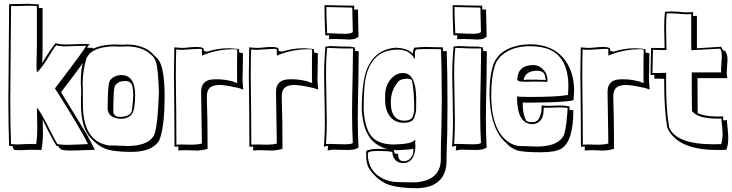

<svg xmlns="http://www.w3.org/2000/svg" viewBox="-20 -758 3851 1010"><path d="M204 -715V-487Q204 -478 203 -456Q202 -435 202 -426Q208 -436 220 -456Q250 -504 272 -531Q294 -524 327 -524Q341 -524 370 -525Q400 -527 416 -527Q438 -527 451 -526Q449 -522 444 -516Q440 -510 438 -507Q459 -507 471 -506Q421 -429 316 -293Q307 -282 301 -273Q415 -88 435 -54Q459 -10 479 30Q462 30 423 32Q378 34 356 34Q312 34 302 28Q292 22 286 11Q278 9 277 9Q252 -30 213 -111Q209 -121 205 -128Q205 -119 205 -99Q206 -79 206 -69Q206 -9 198 31Q182 30 153 30H136H137Q105 32 87 32Q60 32 55 30Q47 23 47 11Q41 11 28 9Q24 -97 24 -232Q24 -314 26 -479Q28 -649 28 -736Q43 -736 76 -737Q113 -738 131 -738Q140 -738 163 -736Q177 -735 184 -735V-716Q188 -716 194 -716Q201 -715 204 -715ZM174 -507V-726Q156 -728 144 -728Q139 -728 127 -728Q114 -727 108 -727L38 -726Q38 -642 36 -478Q34 -314 34 -231Q34 -105 38 0Q60 2 71 2Q86 2 115 0Q141 -1 152 -1Q156 -1 162 0Q168 0 170 0Q176 -33 176 -88Q176 -109 175 -150Q174 -181 174 -193Q200 -160 246 -67Q267 -25 282 0Q300 4 333 4Q354 4 398 2Q431 0 443 0Q405 -77 297 -249Q280 -275 269 -293Q288 -318 326 -368Q402 -467 434 -517H420Q407 -517 377 -516Q343 -514 326 -514Q290 -514 276 -520Q261 -503 223 -439Q197 -398 174 -377Q172 -400 172 -415Q172 -429 173 -460Q174 -493 174 -507Z M426 -458 427 -460Q452 -513 555 -523Q571 -524 587 -524Q596 -523 624 -523Q627 -523 634 -523Q644 -524 648 -524Q733 -523 782 -477H781L801 -457L800 -458Q846 -426 846 -252Q846 -109 824 -37Q818 -18 812 -11Q773 41 671 41Q575 41 533 24Q497 9 468 -21L459 -30Q406 -82 406 -211V-247Q406 -253 407 -265Q407 -276 407 -281Q407 -289 406 -305Q405 -318 405 -324Q405 -391 415 -423Q418 -433 422 -442H421Q421 -445 422.5 -450Q424 -455 426 -458L427 -462V-461Q427 -460 426 -458ZM436 -456Q415 -383 415 -325Q415 -319 415 -306Q416 -290 416 -283V-209Q416 -34 526 1Q539 5 552 7Q567 7 599 8Q634 10 652 10Q751 9 784 -37Q808 -61 815 -254Q816 -267 816 -272Q812 -396 801 -430Q791 -459 775 -470Q729 -514 644 -514Q637 -514 624 -513Q612 -513 606 -513Q593 -513 586 -514Q490 -514 449 -474Q441 -465 436 -456ZM561 -338Q582 -363 621 -363Q690 -361 691 -259Q691 -181 673 -157Q654 -133 614 -133Q548 -137 546 -188Q547 -201 547 -234Q548 -327 561 -338ZM589 -312 587 -310Q576 -303 576 -167Q581 -143 614 -143Q674 -145 675 -185Q681 -235 681 -258Q681 -310 666 -323Q655 -332 639 -332Q632 -332 617 -330H618Q599 -325 589 -312Z M1052 -499V-490Q1065 -488 1068 -486Q1126 -504 1177 -504Q1183 -504 1188.5 -504Q1194 -504 1199 -503.5Q1204 -503 1208.5 -502.5Q1213 -502 1217 -502Q1221 -502 1224 -501.5Q1227 -501 1230 -500.5Q1233 -500 1234.5 -499.5Q1236 -499 1237 -498L1238 -497V-482Q1242 -481 1245 -480.5Q1248 -480 1250.5 -479.5Q1253 -479 1254.5 -478.5Q1256 -478 1257 -478L1258 -477Q1258 -443 1257 -392Q1256 -361 1256 -348Q1256 -343 1256 -337.5Q1256 -332 1256.5 -327.5Q1257 -323 1257.5 -315.5Q1258 -308 1258 -305.5Q1258 -303 1259 -295V-287L1236 -295L1237 -294Q1234 -295 1225 -298L1226 -297Q1164 -311 1135 -311Q1080 -311 1071 -274Q1068 -262 1068 -249Q1072 -126 1072 13V25Q1039 34 1013 34Q1005 34 989 33Q970 32 959 32Q932 32 918 34V12Q914 13 907.5 13.5Q901 14 898 14Q898 -50 897 -175Q895 -302 895 -366Q895 -420 897 -509Q922 -506 942 -506Q947 -506 959 -507Q988 -511 1019 -511Q1051 -510 1052 -499ZM1043 -465Q1043 -471 1042 -476Q1042 -479 1042 -480V-499Q1040 -501 1030 -501Q1013 -501 942 -496Q917 -496 907 -498Q905 -462 905 -346Q905 -286 907 -169Q908 -55 908 3Q921 2 941 2Q952 2 972 3Q988 3 995 3Q1020 3 1042 -3V-7Q1042 -58 1040 -144Q1038 -228 1038 -275Q1038 -333 1094 -340Q1104 -341 1115 -341Q1153 -341 1181 -335Q1189 -333 1198 -331Q1201 -330 1209 -328Q1216 -325 1219 -324L1228 -321Q1227 -333 1227 -353V-390Q1227 -402 1227 -431Q1228 -472 1228 -497Q1226 -499 1207 -499Q1134 -499 1066 -475Q1051 -470 1043 -465Z M1446 -499V-490Q1459 -488 1462 -486Q1520 -504 1571 -504Q1577 -504 1582.5 -504Q1588 -504 1593 -503.5Q1598 -503 1602.5 -502.5Q1607 -502 1611 -502Q1615 -502 1618 -501.5Q1621 -501 1624 -500.5Q1627 -500 1628.5 -499.5Q1630 -499 1631 -498L1632 -497V-482Q1636 -481 1639 -480.5Q1642 -480 1644.5 -479.5Q1647 -479 1648.5 -478.5Q1650 -478 1651 -478L1652 -477Q1652 -443 1651 -392Q1650 -361 1650 -348Q1650 -343 1650 -337.5Q1650 -332 1650.5 -327.5Q1651 -323 1651.5 -315.5Q1652 -308 1652 -305.5Q1652 -303 1653 -295V-287L1630 -295L1631 -294Q1628 -295 1619 -298L1620 -297Q1558 -311 1529 -311Q1474 -311 1465 -274Q1462 -262 1462 -249Q1466 -126 1466 13V25Q1433 34 1407 34Q1399 34 1383 33Q1364 32 1353 32Q1326 32 1312 34V12Q1308 13 1301.5 13.5Q1295 14 1292 14Q1292 -50 1291 -175Q1289 -302 1289 -366Q1289 -420 1291 -509Q1316 -506 1336 -506Q1341 -506 1353 -507Q1382 -511 1413 -511Q1445 -510 1446 -499ZM1437 -465Q1437 -471 1436 -476Q1436 -479 1436 -480V-499Q1434 -501 1424 -501Q1407 -501 1336 -496Q1311 -496 1301 -498Q1299 -462 1299 -346Q1299 -286 1301 -169Q1302 -55 1302 3Q1315 2 1335 2Q1346 2 1366 3Q1382 3 1389 3Q1414 3 1436 -3V-7Q1436 -58 1434 -144Q1432 -228 1432 -275Q1432 -333 1488 -340Q1498 -341 1509 -341Q1547 -341 1575 -335Q1583 -333 1592 -331Q1595 -330 1603 -328Q1610 -325 1613 -324L1622 -321Q1621 -333 1621 -353V-390Q1621 -402 1621 -431Q1622 -472 1622 -497Q1620 -499 1601 -499Q1528 -499 1460 -475Q1445 -470 1437 -465Z M1687 -731 1843 -728V-708H1863Q1863 -697 1864 -654Q1866 -591 1866 -567Q1853 -550 1818 -550Q1808 -550 1779 -552H1780Q1775 -552 1764 -552Q1752 -553 1746 -553Q1725 -553 1711 -552V-573Q1708 -573 1701 -572Q1694 -572 1691 -572Q1691 -592 1689 -629Q1687 -678 1687 -710ZM1820 -513 1847 -508V-491L1867 -488Q1867 -430 1865 -315Q1862 -197 1862 -137Q1862 -48 1866 17Q1852 31 1808 31Q1779 31 1764 30H1765Q1761 30 1753 30Q1745 29 1741 29Q1719 29 1704 34Q1704 32 1704 30.5Q1704 29 1704 27Q1704 25 1704.5 24Q1705 23 1705 20Q1705 17 1705 16.5Q1705 16 1706 12V9Q1691 11 1684 14Q1689 -53 1689 -124Q1689 -164 1687 -244Q1685 -325 1685 -366Q1685 -437 1692 -513Q1699 -513 1702 -514Q1716 -516 1718 -516Q1723 -516 1737 -515Q1771 -513 1797 -513ZM1833 -718 1697 -721V-705Q1697 -676 1699 -632Q1701 -598 1701 -583H1718Q1732 -583 1761 -581Q1786 -580 1797 -580Q1829 -581 1836 -590Q1836 -614 1834 -678Q1833 -711 1833 -718ZM1837 -503H1820H1797Q1767 -503 1734 -505Q1715 -506 1705 -506H1701V-505Q1695 -451 1695 -368Q1695 -328 1697 -248Q1699 -165 1699 -123Q1699 -54 1695 0Q1699 -1 1711 -1Q1720 -1 1745 0Q1776 1 1790 1Q1831 1 1836 -6Q1832 -77 1832 -167Q1832 -232 1835 -361Q1837 -455 1837 -500Z M2310 -509Q2310 -506 2310 -499Q2311 -492 2311 -489H2330Q2334 -371 2334 -207Q2334 -52 2329 63V87Q2329 195 2234 224Q2217 228 2201 230Q2186 232 2176 232Q2060 232 2006 206Q1957 181 1922 129Q1906 105 1906 52Q1906 40 1907 35Q1932 25 1970 25Q2011 25 2021 27Q1960 12 1925 -34Q1917 -46 1912 -57V-56Q1888 -103 1883 -177Q1883 -330 1912 -399Q1954 -497 2059 -507Q2121 -506 2152 -476Q2152 -495 2159 -507Q2195 -511 2224 -511Q2237 -511 2264 -510Q2294 -509 2310 -509ZM2179 200Q2273 189 2294 119Q2299 101 2299 81V53Q2299 4 2302 -90Q2304 -182 2304 -227Q2304 -382 2300 -499Q2286 -499 2258 -500Q2230 -500 2216 -500Q2177 -500 2170 -497Q2163 -491 2162 -484L2163 -467V-458Q2163 -450 2161 -449Q2159 -450 2159 -450Q2137 -496 2072 -497Q1929 -497 1901 -334Q1893 -284 1893 -178Q1898 -105 1921 -61Q1953 2 2051 2Q2059 1 2076 1Q2140 -1 2161 -20Q2163 -22 2165 -24Q2164 -16 2164 -6Q2164 -1 2165 7Q2165 14 2165 18Q2160 96 2104 100Q2062 100 2048 65Q2044 54 2044 41Q2015 36 1970 36Q1922 36 1916 46Q1915 50 1915 52Q1915 137 1987 178Q2027 200 2076 200Q2098 200 2131 201Q2151 201 2159 201Q2176 201 2179 200ZM2006 -228V-256Q2006 -313 2043 -350Q2068 -374 2099 -374Q2165 -374 2169 -254Q2170 -236 2169 -203Q2169 -186 2169 -179Q2163 -135 2148 -123Q2132 -112 2104 -112Q2041 -112 2016 -173Q2006 -199 2006 -228ZM2036 -225V-208Q2040 -125 2105 -123Q2145 -123 2153 -149Q2156 -158 2159 -180Q2159 -283 2146 -338Q2134 -344 2119 -344Q2090 -343 2074 -329L2076 -330Q2036 -283 2036 -225ZM2154 40Q2154 38 2154 32Q2155 26 2155 24Q2141 29 2087 31Q2078 31 2072 32Q2058 32 2051 31Q2052 31 2055 45Q2055 48 2056 49Q2066 50 2074 52Q2074 85 2095 89Q2100 90 2104 90Q2130 90 2146 66Q2154 54 2154 40Z M2361 -731 2517 -728V-708H2537Q2537 -697 2538 -654Q2540 -591 2540 -567Q2527 -550 2492 -550Q2482 -550 2453 -552H2454Q2449 -552 2438 -552Q2426 -553 2420 -553Q2399 -553 2385 -552V-573Q2382 -573 2375 -572Q2368 -572 2365 -572Q2365 -592 2363 -629Q2361 -678 2361 -710ZM2494 -513 2521 -508V-491L2541 -488Q2541 -430 2539 -315Q2536 -197 2536 -137Q2536 -48 2540 17Q2526 31 2482 31Q2453 31 2438 30H2439Q2435 30 2427 30Q2419 29 2415 29Q2393 29 2378 34Q2378 32 2378 30.5Q2378 29 2378 27Q2378 25 2378.5 24Q2379 23 2379 20Q2379 17 2379 16.5Q2379 16 2380 12V9Q2365 11 2358 14Q2363 -53 2363 -124Q2363 -164 2361 -244Q2359 -325 2359 -366Q2359 -437 2366 -513Q2373 -513 2376 -514Q2390 -516 2392 -516Q2397 -516 2411 -515Q2445 -513 2471 -513ZM2507 -718 2371 -721V-705Q2371 -676 2373 -632Q2375 -598 2375 -583H2392Q2406 -583 2435 -581Q2460 -580 2471 -580Q2503 -581 2510 -590Q2510 -614 2508 -678Q2507 -711 2507 -718ZM2511 -503H2494H2471Q2441 -503 2408 -505Q2389 -506 2379 -506H2375V-505Q2369 -451 2369 -368Q2369 -328 2371 -248Q2373 -165 2373 -123Q2373 -54 2369 0Q2373 -1 2385 -1Q2394 -1 2419 0Q2450 1 2464 1Q2505 1 2510 -6Q2506 -77 2506 -167Q2506 -232 2509 -361Q2511 -455 2511 -500Z M2730 -219V-202Q2731 -154 2748 -124V-122Q2761 -115 2780 -115Q2815 -115 2825 -160Q2829 -175 2829 -193V-203Q2851 -201 2862 -201Q2874 -201 2896 -202Q2920 -203 2931 -203Q2949 -203 2976 -198Q2976 -197 2976 -193Q2975 -185 2975 -181L2996 -178Q2996 -15 2933 24Q2900 43 2825 43Q2731 43 2700 33Q2666 21 2645 -4Q2565 -70 2556 -233Q2555 -251 2555 -267Q2555 -365 2578 -426Q2610 -499 2709 -519Q2737 -525 2767 -525Q2909 -525 2969 -415Q3000 -357 3000 -282Q3000 -274 2997 -231Q2956 -219 2764 -218Q2757 -218 2752 -218Q2737 -218 2730 -219ZM2700 -233V-251Q2713 -248 2769 -248Q2907 -248 2965 -258Q2967 -259 2968 -259Q2970 -289 2970 -302Q2970 -466 2855 -503Q2816 -515 2767 -515Q2671 -515 2615 -463Q2596 -444 2587 -423Q2564 -360 2564 -257Q2564 -97 2634 -28Q2666 3 2708 10Q2722 10 2752 11Q2787 13 2805 13Q2905 12 2938 -34Q2956 -49 2965 -170Q2965 -173 2965 -177Q2966 -186 2966 -190Q2951 -193 2927 -193Q2914 -193 2888 -192Q2864 -191 2855 -191Q2843 -191 2840 -192V-184Q2840 -119 2795 -107Q2787 -105 2780 -105Q2704 -107 2700 -233ZM2821 -406Q2857 -382 2860 -341V-330Q2858 -327 2853 -327Q2850 -327 2842 -328Q2818 -329 2797 -329Q2779 -329 2753 -328Q2738 -328 2732 -328Q2702 -330 2701 -339Q2703 -415 2786 -416Q2806 -415 2821 -406ZM2837 -377 2836 -378Q2822 -386 2806 -386Q2751 -386 2737 -348Q2735 -343 2734 -338Q2737 -338 2743 -338Q2749 -339 2753 -339H2797Q2809 -339 2827 -338Q2837 -338 2840 -338L2850 -337V-341Q2849 -364 2837 -377Z M3190 -499V-490Q3203 -488 3206 -486Q3264 -504 3315 -504Q3321 -504 3326.5 -504Q3332 -504 3337 -503.5Q3342 -503 3346.5 -502.5Q3351 -502 3355 -502Q3359 -502 3362 -501.5Q3365 -501 3368 -500.5Q3371 -500 3372.5 -499.5Q3374 -499 3375 -498L3376 -497V-482Q3380 -481 3383 -480.5Q3386 -480 3388.5 -479.5Q3391 -479 3392.5 -478.5Q3394 -478 3395 -478L3396 -477Q3396 -443 3395 -392Q3394 -361 3394 -348Q3394 -343 3394 -337.5Q3394 -332 3394.5 -327.5Q3395 -323 3395.5 -315.5Q3396 -308 3396 -305.5Q3396 -303 3397 -295V-287L3374 -295L3375 -294Q3372 -295 3363 -298L3364 -297Q3302 -311 3273 -311Q3218 -311 3209 -274Q3206 -262 3206 -249Q3210 -126 3210 13V25Q3177 34 3151 34Q3143 34 3127 33Q3108 32 3097 32Q3070 32 3056 34V12Q3052 13 3045.5 13.5Q3039 14 3036 14Q3036 -50 3035 -175Q3033 -302 3033 -366Q3033 -420 3035 -509Q3060 -506 3080 -506Q3085 -506 3097 -507Q3126 -511 3157 -511Q3189 -510 3190 -499ZM3181 -465Q3181 -471 3180 -476Q3180 -479 3180 -480V-499Q3178 -501 3168 -501Q3151 -501 3080 -496Q3055 -496 3045 -498Q3043 -462 3043 -346Q3043 -286 3045 -169Q3046 -55 3046 3Q3059 2 3079 2Q3090 2 3110 3Q3126 3 3133 3Q3158 3 3180 -3V-7Q3180 -58 3178 -144Q3176 -228 3176 -275Q3176 -333 3232 -340Q3242 -341 3253 -341Q3291 -341 3319 -335Q3327 -333 3336 -331Q3339 -330 3347 -328Q3354 -325 3357 -324L3366 -321Q3365 -333 3365 -353V-390Q3365 -402 3365 -431Q3366 -472 3366 -497Q3364 -499 3345 -499Q3272 -499 3204 -475Q3189 -470 3181 -465Z M3646 -675V-504Q3674 -505 3773 -512Q3781 -500 3784 -491Q3786 -491 3788 -492Q3792 -492 3793 -492Q3807 -474 3807 -445Q3807 -434 3805 -412Q3803 -390 3803 -378Q3803 -366 3806 -347H3649Q3649 -222 3650 -163Q3688 -145 3757 -145Q3776 -145 3784 -146Q3784 -144 3784 -138Q3785 -131 3785 -129V-125Q3798 -125 3804 -126Q3804 -115 3807 -88Q3811 -53 3811 -34Q3811 4 3801 30Q3787 31 3754 31Q3565 31 3503 -63Q3495 -75 3490 -87Q3474 -178 3474 -319V-343Q3466 -343 3448 -344Q3430 -344 3422 -344V-364H3402L3405 -506Q3433 -505 3476 -505Q3476 -522 3475 -558Q3474 -597 3474 -617Q3474 -663 3478 -696Q3500 -698 3511 -698Q3526 -698 3552 -696Q3578 -693 3593 -693Q3619 -693 3626 -695V-673Q3633 -673 3646 -675ZM3616 -550V-684Q3608 -683 3593 -683Q3577 -683 3546 -686Q3519 -688 3506 -688Q3493 -688 3487 -687Q3484 -658 3484 -618Q3484 -596 3485 -551Q3486 -512 3486 -495H3452Q3428 -495 3415 -496L3412 -374H3450Q3473 -374 3484 -375V-319Q3484 -177 3500 -88Q3537 1 3734 1Q3761 1 3774 0Q3781 -23 3781 -54Q3781 -82 3774 -135Q3766 -134 3753 -134Q3653 -134 3622 -172Q3621 -174 3620 -175Q3619 -207 3619 -271V-377H3774Q3773 -381 3773 -393Q3773 -403 3775 -427Q3777 -453 3777 -464Q3776 -492 3768 -502Q3642 -495 3617 -494Q3617 -504 3616 -524Q3616 -542 3616 -550Z"/></svg>

Font: Londrina Shadow
Style: Regular
Weight: 400
Designer: Marcelo Magalhaes
Foundry: Marcelo Magalhães
Version: Version 1.001 2011